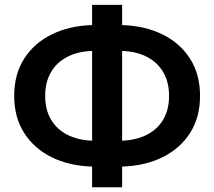

<svg xmlns="http://www.w3.org/2000/svg" viewBox="-20 -760 906 812"><path d="M369.5 32V-55.5Q272.5 -58.5 198.2 -95.2Q124 -132 82 -198Q40 -264 40 -354.5Q40 -445.5 82 -511.5Q124 -577.5 198.2 -614.2Q272.5 -651 369.5 -654V-739.5H496.5V-654Q593 -651 667.5 -614.2Q742 -577.5 784 -511.5Q826 -445.5 826 -354.5Q826 -264 784 -198Q742 -132 667.5 -95.2Q593 -58.5 496.5 -55.5V32ZM369.5 -165V-544.5Q308 -542.5 263.5 -519Q219 -495.5 195 -453.8Q171 -412 171 -354.5Q171 -297 195 -255.5Q219 -214 263.5 -190.8Q308 -167.5 369.5 -165ZM496.5 -165Q558 -167.5 602.5 -190.8Q647 -214 671 -255.5Q695 -297 695 -354.5Q695 -412 671 -453.8Q647 -495.5 602.5 -519Q558 -542.5 496.5 -544.5Z"/></svg>

Font: Geologica Medium
Style: Regular
Weight: 500
Designer: Sindre Bremnes, Frode Helland
Foundry: Monokrom Skriftforlag AS
Version: Version 1.010;gftools[0.9.28]